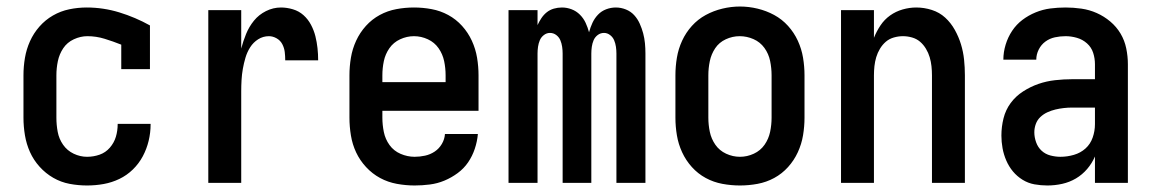

<svg xmlns="http://www.w3.org/2000/svg" viewBox="-20 -561 3540 589"><path d="M247 8Q220 8 193.5 3Q167 -2 143.5 -15.5Q120 -29 101.5 -49.5Q83 -70 72 -94.5Q61 -119 56.5 -146Q52 -173 52 -200V-330Q52 -357 56.5 -383.5Q61 -410 72 -434.5Q83 -459 101 -479.5Q119 -500 142.5 -513.5Q166 -527 192.5 -532.5Q219 -538 246 -538Q297 -538 346 -523Q395 -508 440 -483V-349H352V-424Q327 -434 301 -442Q275 -450 248 -450Q227 -450 206.5 -440.5Q186 -431 174 -413Q162 -395 157.5 -373.5Q153 -352 153 -330V-200Q153 -178 157 -156.5Q161 -135 173.5 -117Q186 -99 206 -89.5Q226 -80 247 -80Q267 -80 285.5 -86.5Q304 -93 317 -108Q330 -123 335.5 -141.5Q341 -160 341 -180Q341 -180 341 -180.5Q341 -181 341 -181H442Q442 -180 442 -179.5Q442 -179 442 -179Q442 -154 436 -129Q430 -104 418 -81.5Q406 -59 387.5 -41Q369 -23 346 -12Q323 -1 298 3.5Q273 8 247 8Z M619 0V-530H720V-412Q726 -435 735 -457Q744 -479 759 -497.5Q774 -516 796 -527Q818 -538 842 -538Q860 -538 878.5 -532.5Q897 -527 911 -514.5Q925 -502 934 -485Q943 -468 947.5 -450Q952 -432 954 -413.5Q956 -395 956 -376H855Q855 -389 853.5 -401.5Q852 -414 846 -425.5Q840 -437 828.5 -443.5Q817 -450 805 -450Q787 -450 772 -440.5Q757 -431 747.5 -416Q738 -401 733 -384Q728 -367 725 -350Q722 -333 721 -315.5Q720 -298 720 -281V0Z M1252 8Q1225 8 1197.5 3Q1170 -2 1146 -15Q1122 -28 1103 -48.5Q1084 -69 1072.5 -93.5Q1061 -118 1056.5 -145.5Q1052 -173 1052 -200V-330Q1052 -357 1056.5 -384Q1061 -411 1072.5 -436Q1084 -461 1102.5 -481.5Q1121 -502 1145 -515Q1169 -528 1196 -533Q1223 -538 1250 -538Q1277 -538 1304 -533Q1331 -528 1355 -515Q1379 -502 1397.5 -481.5Q1416 -461 1427.5 -436Q1439 -411 1443.5 -384Q1448 -357 1448 -330V-221H1153V-200Q1153 -178 1157.5 -156Q1162 -134 1175 -116Q1188 -98 1209 -89Q1230 -80 1252 -80Q1268 -80 1284 -83.5Q1300 -87 1313.5 -96Q1327 -105 1335.5 -119.5Q1344 -134 1345 -150H1446Q1444 -127 1436.5 -104.5Q1429 -82 1416 -63Q1403 -44 1384 -30Q1365 -16 1343.5 -7Q1322 2 1298.5 5Q1275 8 1252 8ZM1153 -309H1347V-330Q1347 -352 1342.5 -373.5Q1338 -395 1325.5 -413Q1313 -431 1292.5 -440.5Q1272 -450 1250 -450Q1228 -450 1207.5 -440.5Q1187 -431 1174.5 -413Q1162 -395 1157.5 -373.5Q1153 -352 1153 -330Z M1540 0V-530H1629V-484Q1634 -495 1641 -505.5Q1648 -516 1657.5 -523.5Q1667 -531 1679 -534.5Q1691 -538 1704 -538Q1704 -538 1704 -538Q1704 -538 1704 -538Q1719 -538 1733.5 -532.5Q1748 -527 1759 -516Q1770 -505 1776.5 -491Q1783 -477 1787 -462Q1791 -477 1797.5 -491Q1804 -505 1814.5 -516Q1825 -527 1839.5 -532.5Q1854 -538 1869 -538Q1869 -538 1869 -538Q1869 -538 1869 -538Q1885 -538 1900 -532Q1915 -526 1925.5 -514.5Q1936 -503 1942.5 -488.5Q1949 -474 1953 -459Q1957 -444 1958.5 -428.5Q1960 -413 1960 -397V0H1871V-397Q1871 -407 1869.5 -417.5Q1868 -428 1864 -437.5Q1860 -447 1851.5 -453.5Q1843 -460 1833 -460Q1822 -460 1813.5 -453.5Q1805 -447 1801 -437.5Q1797 -428 1795.5 -417.5Q1794 -407 1794 -397V0H1706V-397Q1706 -407 1704.5 -417.5Q1703 -428 1699 -437.5Q1695 -447 1686.5 -453.5Q1678 -460 1667 -460Q1657 -460 1648.5 -453.5Q1640 -447 1636 -437.5Q1632 -428 1630.5 -417.5Q1629 -407 1629 -397V0Z M2250 8Q2223 8 2196 3Q2169 -2 2145 -15Q2121 -28 2102.5 -48.5Q2084 -69 2072.5 -94Q2061 -119 2056.5 -146Q2052 -173 2052 -200V-330Q2052 -357 2056.5 -384Q2061 -411 2072.5 -436Q2084 -461 2102.5 -481.5Q2121 -502 2145 -515Q2169 -528 2196 -534.5Q2223 -541 2250 -541Q2277 -541 2304 -534.5Q2331 -528 2355 -515Q2379 -502 2397.5 -481.5Q2416 -461 2427.5 -436Q2439 -411 2443.5 -384Q2448 -357 2448 -330V-200Q2448 -173 2443.5 -146Q2439 -119 2427.5 -94Q2416 -69 2397.5 -48.5Q2379 -28 2355 -15Q2331 -2 2304 3Q2277 8 2250 8ZM2250 -80Q2272 -80 2292.5 -89.5Q2313 -99 2325.5 -117Q2338 -135 2342.5 -156.5Q2347 -178 2347 -200V-330Q2347 -352 2342.5 -374Q2338 -396 2325 -414Q2312 -432 2291.5 -441Q2271 -450 2249 -450Q2227 -450 2206.5 -440.5Q2186 -431 2174 -413Q2162 -395 2157.5 -373.5Q2153 -352 2153 -330V-200Q2153 -178 2157.5 -156.5Q2162 -135 2174.5 -117Q2187 -99 2207.5 -89.5Q2228 -80 2250 -80Z M2560 0V-530H2661V-445Q2669 -465 2681 -483Q2693 -501 2710.5 -513.5Q2728 -526 2749 -532Q2770 -538 2791 -538Q2815 -538 2838.5 -530.5Q2862 -523 2879.5 -507Q2897 -491 2909 -469.5Q2921 -448 2928 -425Q2935 -402 2937.5 -378Q2940 -354 2940 -330V0H2839V-330Q2839 -344 2837.5 -358Q2836 -372 2832 -385.5Q2828 -399 2820.5 -411.5Q2813 -424 2802.5 -433Q2792 -442 2778 -446Q2764 -450 2750 -450Q2736 -450 2722 -446Q2708 -442 2697.5 -433Q2687 -424 2679.5 -411.5Q2672 -399 2668 -385.5Q2664 -372 2662.5 -358Q2661 -344 2661 -330V0Z M3193 8Q3173 8 3153.5 4.5Q3134 1 3117 -9.5Q3100 -20 3087.5 -35Q3075 -50 3067 -68.5Q3059 -87 3055.5 -106.5Q3052 -126 3052 -145Q3052 -172 3058.5 -198Q3065 -224 3080.5 -245Q3096 -266 3118.5 -280.5Q3141 -295 3165.5 -303.5Q3190 -312 3216.5 -315Q3243 -318 3269 -318H3339V-364Q3339 -382 3333.5 -399Q3328 -416 3314.5 -428Q3301 -440 3283.5 -445Q3266 -450 3249 -450Q3232 -450 3216 -446.5Q3200 -443 3187 -433.5Q3174 -424 3166.5 -409Q3159 -394 3159 -378Q3159 -378 3159 -378Q3159 -378 3159 -378H3058Q3058 -378 3058 -378Q3058 -378 3058 -378Q3058 -401 3065 -424Q3072 -447 3085 -466.5Q3098 -486 3116.5 -500Q3135 -514 3157 -523Q3179 -532 3202 -535Q3225 -538 3249 -538Q3273 -538 3297.5 -534.5Q3322 -531 3344.5 -521Q3367 -511 3386 -495Q3405 -479 3417.5 -458Q3430 -437 3435 -412.5Q3440 -388 3440 -364V0H3339V-81Q3330 -60 3315 -42.5Q3300 -25 3280.5 -13.5Q3261 -2 3238.5 3Q3216 8 3193 8ZM3233 -80Q3254 -80 3274.5 -86Q3295 -92 3310 -105.5Q3325 -119 3332 -139Q3339 -159 3339 -180V-231H3269Q3256 -231 3243 -229.5Q3230 -228 3217.5 -225Q3205 -222 3193 -216.5Q3181 -211 3171.5 -202Q3162 -193 3157.5 -180.5Q3153 -168 3153 -155Q3153 -140 3158.5 -124.5Q3164 -109 3175.5 -98.5Q3187 -88 3202.5 -84Q3218 -80 3233 -80Z"/></svg>

Font: iosevka_custom_sans_ss08 SmBd
Style: Regular
Weight: 600
Designer: Belleve Invis
Foundry: Belleve Invis
Version: Version 10.3.0; ttfautohint (v1.8.3)